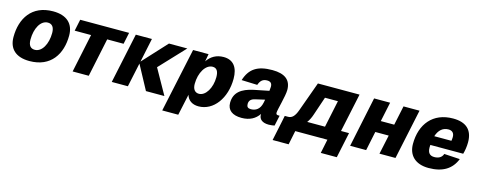

<svg xmlns="http://www.w3.org/2000/svg" viewBox="-32 -1196 4955 1991"><g transform="rotate(15 2446.0 -200.0)"><path d="M252 12C482 12 583 -152 583 -350C583 -476 506 -550 359 -550C130 -550 29 -385 29 -187C29 -61 105 12 252 12ZM276 -115C230 -115 206 -145 206 -207C206 -326 258 -423 336 -423C381 -423 406 -392 406 -330C406 -211 352 -115 276 -115Z M714 0H887L974 -414H1150L1176 -538H651L625 -414H801Z M1134 0H1307L1362 -258L1501 0H1699L1548 -269L1801 -538H1604L1367 -281L1421 -538H1248Z M1716 150H1888L1937 -77C1953 -21 1999 12 2067 12C2228 12 2346 -150 2346 -358C2346 -478 2295 -550 2189 -550C2112 -550 2054 -516 2014 -457L2029 -538H1863ZM2038 -115C1996 -115 1970 -146 1970 -203C1970 -322 2029 -423 2105 -423C2150 -423 2169 -389 2169 -328C2169 -213 2110 -115 2038 -115Z M2715 -73C2715 -25 2749 7 2820 7C2842 7 2871 3 2882 0L2906 -112H2892C2876 -112 2867 -117 2867 -134C2867 -167 2914 -325 2914 -390C2914 -496 2848 -550 2712 -550C2551 -550 2470 -494 2430 -367L2599 -361C2616 -409 2641 -432 2687 -432C2728 -432 2741 -411 2741 -378C2741 -368 2739 -353 2737 -334L2578 -302C2450 -275 2375 -220 2375 -109C2375 -30 2431 12 2529 12C2617 12 2677 -23 2715 -80C2715 -78 2715 -75 2715 -73ZM2554 -144C2554 -182 2576 -202 2618 -211L2718 -234C2715 -221 2713 -209 2711 -199C2696 -126 2650 -100 2600 -100C2568 -100 2554 -114 2554 -144Z M2901 150H3073L3104 0H3449L3418 150H3590L3648 -124H3562L3650 -538H3203L3088 -220C3064 -153 3035 -124 2994 -124H2958L2947 -69ZM3245 -216 3312 -414H3451L3390 -124H3199C3217 -148 3233 -179 3245 -216Z M3693 0H3865L3908 -206H4052L4008 0H4180L4294 -538H4122L4078 -330H3934L3978 -539H3806Z M4537 12C4690 12 4783 -49 4827 -161L4658 -171C4645 -130 4609 -113 4565 -113C4519 -113 4493 -138 4493 -196C4493 -205 4493 -215 4494 -224H4847C4857 -258 4865 -305 4865 -352C4865 -484 4792 -550 4653 -550C4436 -550 4317 -400 4317 -188C4317 -68 4392 12 4537 12ZM4635 -428C4674 -428 4698 -407 4698 -363C4698 -346 4696 -332 4694 -322H4510C4532 -390 4574 -428 4635 -428Z"/></g></svg>

Font: Geist ExtraBold
Style: Italic
Weight: 800
Italic angle: -12°
Designer: Basement.studio, Andrés Briganti, Mateo Zaragoza
Foundry: Basement.studio, Vercel, Andrés Briganti, Guido Ferreyra, Mateo Zaragoza
Version: Version 1.500